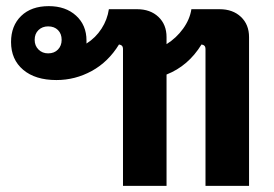

<svg xmlns="http://www.w3.org/2000/svg" viewBox="-20 -606 892 626"><path d="M792 -485V0H650V-447Q650 -459 637 -461Q594 -391 523 -363V0H381V-447Q381 -459 368 -461Q333 -404 279 -374.5Q225 -345 164 -345Q95 -345 55.5 -378.5Q16 -412 16 -469Q16 -522 49 -554Q82 -586 139 -586Q194 -586 228 -555Q262 -524 262 -474V-464Q292 -483 311 -512.5Q330 -542 335 -576H427Q470 -576 496.5 -551Q523 -526 523 -485V-462Q555 -482 577 -512.5Q599 -543 604 -576H696Q739 -576 765.5 -551Q792 -526 792 -485ZM181 -476Q181 -496 169 -508Q157 -520 137 -520Q118 -520 105.5 -508Q93 -496 93 -476Q93 -457 105.5 -444.5Q118 -432 137 -432Q157 -432 169 -444.5Q181 -457 181 -476Z"/></svg>

Font: Sarabun ExtraBold
Style: Regular
Weight: 800
Version: Version 1.000; ttfautohint (v1.6)